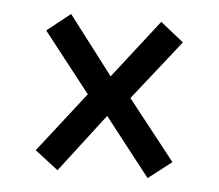

<svg xmlns="http://www.w3.org/2000/svg" viewBox="-36 -520 484 425"><g transform="rotate(5 206.0 -307.5)"><path d="M306.2 -481 357.9 -439.9 252.9 -307.1 357.9 -173.8 306.2 -133.8 205.1 -263.2 106 -133.8 54.2 -173.8 158.2 -307.1 54.2 -439.9 106 -481 205.1 -351.1Z"/></g></svg>

Font: Fira Sans Compressed Book
Style: Regular
Weight: 350
Width: 1
Designer: Carrois Corporate & Edenspiekermann AG
Foundry: Carrois Corporate GbR & Edenspiekermann AG
Version: Version 4.203;PS 004.203;hotconv 1.0.88;makeotf.lib2.5.64775